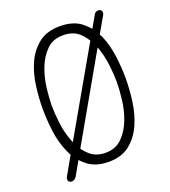

<svg xmlns="http://www.w3.org/2000/svg" viewBox="-142 -853 885 998"><g transform="rotate(-20 300.0 -354.5)"><path d="M300 10Q227 10 182 -27Q167 -39 154 -53L110 24Q105 32 98.5 36Q92 40 83 40Q79 40 74 38Q69 36 66.5 31.5Q64 27 64 20.5Q64 14 69 6L125 -93Q118 -105 112 -119Q87 -175 78.5 -241Q70 -307 70 -367Q70 -425 78.5 -490.5Q87 -556 111.5 -611.5Q136 -667 181.5 -703.5Q227 -740 300 -740Q374 -740 419 -704Q439 -688 455 -669L491 -732Q495 -741 501.5 -745Q508 -749 517 -749Q521 -749 526 -747Q531 -745 533.5 -740.5Q536 -736 536 -729.5Q536 -723 531 -715L481 -628Q485 -621 489 -613Q513 -558 521.5 -492.5Q530 -427 530 -369Q530 -309 521 -242Q512 -175 487 -119Q462 -63 417 -26.5Q372 10 300 10ZM158 -150 424 -615Q411 -637 393 -655Q358 -690 300 -690Q242 -690 207 -654Q172 -618 152.5 -567Q133 -516 126.5 -460Q120 -404 120 -365Q120 -326 126.5 -270Q133 -214 153 -163Q155 -156 158 -150ZM300 -40Q357 -40 392.5 -76Q428 -112 447.5 -163.5Q467 -215 473.5 -271Q480 -327 480 -367Q480 -406 473.5 -461.5Q467 -517 448 -568H447L183 -105Q194 -89 208 -76Q243 -40 300 -40Z"/></g></svg>

Font: Maple Mono NL Thin
Style: Regular
Weight: 250
Monospace: yes
Designer: subframe7536
Version: Version 7.000